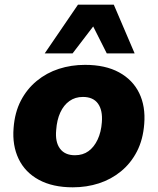

<svg xmlns="http://www.w3.org/2000/svg" viewBox="-20 -789 674 820"><path d="M291 11Q205 11 146 -21Q87 -53 59.5 -110.5Q32 -168 38 -242Q43 -309 69 -359Q95 -409 137 -443.5Q179 -478 231.5 -495Q284 -512 343 -512Q430 -512 488.5 -480Q547 -448 574.5 -391.5Q602 -335 596 -260Q591 -193 565 -142.5Q539 -92 497 -57.5Q455 -23 402.5 -6Q350 11 291 11ZM300 -126Q334 -126 358 -143.5Q382 -161 397 -193Q412 -225 415 -267Q419 -318 398.5 -346.5Q378 -375 334 -375Q301 -375 276.5 -357.5Q252 -340 237.5 -308.5Q223 -277 220 -234Q215 -183 236 -154.5Q257 -126 300 -126ZM171 -561 313 -769H466L555 -561H436L378 -676L290 -561Z"/></svg>

Font: Nunito Sans 9pt Black
Style: Italic
Weight: 900
Italic angle: -9°
Version: Version 3.101;gftools[0.9.27]